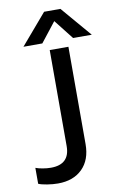

<svg xmlns="http://www.w3.org/2000/svg" viewBox="-100 -962 648 1032"><g transform="rotate(-10 224.0 -446.0)"><path d="M217 -907H306L448 -741H346L262 -848L178 -741H75ZM25 -2V-89Q40 -83 63.5 -79Q87 -75 108 -75Q211 -75 211 -175V-699H313V-168Q313 -82 264 -33.5Q215 15 131 15Q103 15 72 10Q41 5 25 -2Z"/></g></svg>

Font: Prompt
Style: Regular
Weight: 400
Designer: Katatrad Team
Foundry: CadsonDemak
Version: Version 1.001